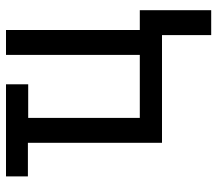

<svg xmlns="http://www.w3.org/2000/svg" viewBox="-62 -498 724 640"><g transform="rotate(-90 300.0 -178.0)"><path d="M586 164H503V0H144V-447H32V-520H339V-446H227V-74H437V-520H520V-74H586Z"/></g></svg>

Font: Iosevka Meiseki Sans
Style: Regular
Weight: 400
Monospace: yes
Designer: Belleve Invis
Foundry: Belleve Invis
Version: Version 11.2.6; ttfautohint (v1.8.4)